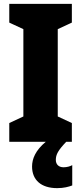

<svg xmlns="http://www.w3.org/2000/svg" viewBox="-20 -734 420 994"><path d="M269 94C269 66 281 44 323 0H352V-97L279 -131V-583L352 -617V-714H28V-617L101 -583V-131L28 -97V0H217C163 45 146 89 146 128C146 198 193 240 276 240C310 240 336 233 354 226V121C343 127 327 132 309 132C284 132 269 117 269 94Z"/></svg>

Font: Noto Sans Gurmukhi Condensed Black
Style: Regular
Weight: 900
Width: 3
Designer: Jelle Bosma - Monotype Design Team
Foundry: Monotype Imaging Inc.
Version: Version 2.004